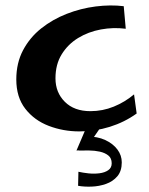

<svg xmlns="http://www.w3.org/2000/svg" viewBox="-20 -482 555 713"><path d="M274.5 6Q215 6 161.2 -14.5Q107.5 -35 74 -78Q40.5 -121 40.5 -187Q40.5 -248 65.6 -295.5Q90.8 -343 133.1 -376.6Q175.5 -410.2 227.8 -430.6Q280 -451 335.2 -458Q390.5 -465 439.5 -459L447 -375.2Q401 -381.2 354.5 -372.6Q308 -364 270 -340.8Q232 -317.5 209 -280.1Q186 -242.8 186 -191.2Q186 -138.5 220.8 -103.9Q255.5 -69.2 315.8 -69.2Q361.2 -69.2 402.6 -86.1Q444 -103 477.8 -131.5L487.5 -60.5Q442.2 -28 387.6 -11Q333 6 274.5 6ZM270 208 271.2 155.8Q288 159.5 308.8 161.8Q329.5 164 349.2 161.5Q369 159 381.9 150.1Q394.8 141.2 394.8 124.5Q394.8 105.5 382.4 95.5Q370 85.5 350.9 81.2Q331.8 77 310.6 76.8Q289.5 76.5 272.2 77L301.2 24.5Q342 24.5 371.1 38.1Q400.2 51.8 416.2 73.4Q432.2 95 432.2 121Q432.2 153.2 415.8 172.6Q399.2 192 373.6 201Q348 210 320.2 211Q292.5 212 270 208ZM264 77 305 -19 362.2 -21.8 296 74.5Z"/></svg>

Font: Marhey Light
Style: Regular
Weight: 300
Designer: Nur Syamsi & Bustanul Arifin
Foundry: Namelatype
Version: Version 1.000